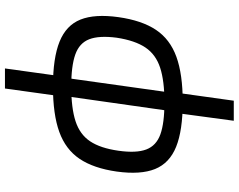

<svg xmlns="http://www.w3.org/2000/svg" viewBox="-112 -628 941 756"><g transform="rotate(90 358.0 -249.5)"><path d="M381 -499Q493 -499 557.5 -473Q622 -447 645 -390Q668 -333 655 -239Q642 -148 605 -93Q568 -38 499 -13Q430 12 320 12Q208 12 143.5 -14Q79 -40 56.5 -96.5Q34 -153 47 -246Q60 -338 97 -393.5Q134 -449 203 -474Q272 -499 381 -499ZM382 -427Q298 -427 246 -410Q194 -393 166.5 -352Q139 -311 128 -239Q119 -170 134 -131Q149 -92 194 -76Q239 -60 320 -60Q405 -60 457 -77Q509 -94 536 -134.5Q563 -175 573 -246Q583 -316 568 -355.5Q553 -395 508.5 -411Q464 -427 382 -427ZM455 -700 426 -485 419 -466 357 -30V-8L328 201H249L278 -8L285 -30L346 -465V-485L376 -700Z"/></g></svg>

Font: Exo 2
Style: Italic
Weight: 400
Italic angle: -8°
Designer: Natanael Gama
Foundry: Natanael Gama
Version: Version 2.010